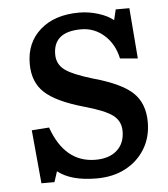

<svg xmlns="http://www.w3.org/2000/svg" viewBox="-44 -561 540 616"><g transform="rotate(-5 226.0 -253.5)"><path d="M65 14 49 -158 105 -162Q146 -46 245 -46Q289 -46 314 -68.5Q339 -91 339 -130Q339 -162 314.5 -181Q290 -200 222 -219Q134 -244 97.5 -278Q61 -312 61 -371Q61 -439 107.5 -480Q154 -521 233 -521Q264 -521 294.5 -511.5Q325 -502 343 -487L351 -521H395L408 -358L351 -363Q341 -410 309 -438.5Q277 -467 235 -467Q145 -467 145 -394Q145 -363 169 -344.5Q193 -326 260 -306Q350 -281 386 -246.5Q422 -212 422 -152Q422 -103 399 -65.5Q376 -28 336 -7Q296 14 243 14Q161 14 118 -20L107 14Z"/></g></svg>

Font: Literata 12pt
Style: Regular
Weight: 400
Designer: Latin by Veronika Burian and Jose Scaglione. Greek by Irene Vlachou. Cyrillic by Vera Evstafieva.
Foundry: TypeTogether
Version: Version 3.002